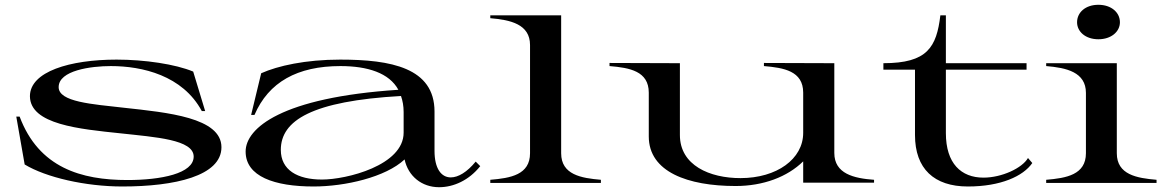

<svg xmlns="http://www.w3.org/2000/svg" viewBox="-20 -764 4865 802"><path d="M491 15C710 15 905 -29 905 -149C905 -273 680 -294 497 -314C365 -329 225 -338 225 -400C225 -470 360 -488 443 -488C574 -488 743 -449 823 -300H837L787 -465C713 -496 584 -515 467 -515C272 -515 105 -465 105 -362C106 -244 312 -225 484 -207C630 -191 789 -181 789 -110C789 -39 653 -12 512 -12C320 -12 142 -63 62 -277H48L83 -77C172 -23 337 15 491 15Z M1290 15C1422 15 1591 -24 1670 -98C1685 -28 1742 18 1814 18C1875 18 1939 -11 1986 -70L1967 -89C1931 -45 1894 -23 1863 -23C1823 -23 1795 -60 1795 -134V-298C1795 -481 1613 -515 1401 -515C1256 -515 1140 -489 1071 -458L1029 -284H1043C1102 -421 1222 -488 1402 -488C1516 -488 1606 -459 1644 -389C1156 -357 1006 -229 1006 -131C1006 -27 1126 15 1290 15ZM1325 -14C1222 -14 1153 -54 1153 -138C1153 -261 1283 -342 1655 -363C1662 -343 1666 -321 1666 -296V-210C1666 -73 1427 -14 1325 -14Z M2028 -13V0H2490V-13C2408 -20 2324 -34 2324 -124V-700H2028V-688C2112 -681 2194 -663 2194 -576V-124C2194 -34 2113 -20 2028 -13Z M3053 13C3168 13 3269 -25 3335 -90V-1H3631V-13C3547 -19 3465 -38 3465 -125V-500L3171 -501V-488C3253 -481 3335 -468 3335 -377V-209C3335 -100 3225 -20 3073 -20C2945 -20 2820 -73 2820 -200V-500L2526 -501V-488C2610 -481 2690 -467 2690 -377V-194C2690 -46 2853 13 3053 13Z M3670 -473H3802V-200C3802 -59 3882 15 4023 15C4160 15 4254 -28 4292 -83L4274 -104C4250 -62 4165 -22 4088 -22C3995 -22 3931 -81 3931 -208V-473H4268V-500H3931V-700H3908C3892 -567 3854 -500 3670 -500Z M4350 -13V0H4811V-13C4729 -20 4645 -34 4645 -124V-500H4350V-488C4434 -481 4516 -463 4516 -376V-124C4516 -34 4434 -20 4350 -13ZM4568 -600C4622 -600 4658 -632 4658 -671C4658 -712 4622 -744 4568 -744C4514 -744 4479 -712 4479 -671C4479 -632 4514 -600 4568 -600Z"/></svg>

Font: Sprat Extended Medium
Style: Regular
Weight: 500
Width: 9
Designer: Ethan Nakache
Foundry: Collletttivo
Version: Version 2.000;Glyphs 3.2 (3217)